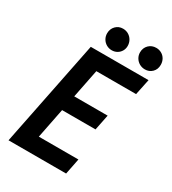

<svg xmlns="http://www.w3.org/2000/svg" viewBox="-215 -1020 1013 1132"><g transform="rotate(30 291.0 -454.0)"><path d="M171.4 -719.7H564.5L542 -611.8H271.5L232.9 -418H460.4L439 -312H211.4L170.9 -107.9H440.4L418.9 0H26.9ZM439 -836.9Q439 -867.2 459 -887.5Q479 -907.7 509.8 -907.7Q529.3 -907.7 545.9 -898.4Q562.5 -889.2 572.3 -872.1Q582 -855 582 -833.5Q582 -802.7 562.3 -783.2Q542.5 -763.7 513.7 -763.7Q493.2 -763.7 476.1 -773.4Q459 -783.2 449 -800Q439 -816.9 439 -836.9ZM214.8 -836.9Q214.8 -867.2 234.4 -887.5Q253.9 -907.7 283.2 -907.7Q304.2 -907.7 321 -897.7Q337.9 -887.7 347.7 -870.4Q357.4 -853 357.4 -832.5Q357.4 -813.5 348.4 -797.9Q339.4 -782.2 323.5 -772.9Q307.6 -763.7 288.1 -763.7Q268.1 -763.7 251.2 -773.4Q234.4 -783.2 224.6 -800Q214.8 -816.9 214.8 -836.9Z"/></g></svg>

Font: Reddit Sans Chocolate SemiBold
Style: Italic
Weight: 600
Italic angle: -11.25°
Designer: Stephen Hutchings
Version: Version 1.013